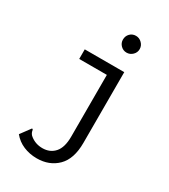

<svg xmlns="http://www.w3.org/2000/svg" viewBox="-201 -753 903 1023"><g transform="rotate(30 250.0 -241.0)"><path d="M48 110 88 56 94 48 100 52Q100 54 101.5 60.5Q103 67 107 74Q111 81 119 87Q151 112 193 112Q240 112 268 80Q296 48 296 -18V-398H126V-457H369V-22Q369 77 320 125.5Q271 174 194 174Q150 174 112 158Q74 142 48 110ZM276 -604Q276 -626 290.5 -641Q305 -656 327 -656Q348 -656 363.5 -640.5Q379 -625 379 -604Q379 -583 363.5 -568Q348 -553 327 -553Q306 -553 291 -568Q276 -583 276 -604Z"/></g></svg>

Font: Vazir Code
Style: Code
Weight: 400
Foundry: DejaVu fonts team - Redesigned by Saber Rastikerdar
Version: Version 1.1.2